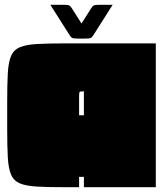

<svg xmlns="http://www.w3.org/2000/svg" viewBox="-20 -781 680 801"><path d="M630 -600V0H330V-43H310V0H255Q182 0 135.5 -2.5Q89 -5 63 -16Q37 -27 26 -53Q15 -79 12.5 -125.5Q10 -172 10 -245V-355Q10 -428 12.5 -474.5Q15 -521 26 -547Q37 -573 63 -584Q89 -595 135.5 -597.5Q182 -600 255 -600ZM310 -300H330V-400Q315 -400 312.5 -397.5Q310 -395 310 -380ZM450 -761 377 -646Q369 -633 364.5 -627.5Q360 -622 352.5 -621Q345 -620 329 -620H311Q295 -620 287.5 -621Q280 -622 275.5 -627.5Q271 -633 263 -646L190 -761H239Q255 -761 262.5 -760Q270 -759 274.5 -753.5Q279 -748 287 -735L320 -683L353 -735Q361 -748 365.5 -753.5Q370 -759 377.5 -760Q385 -761 401 -761Z"/></svg>

Font: Badeen Display
Style: Regular
Weight: 400
Version: Version 1.000; ttfautohint (v1.8.4.7-5d5b)